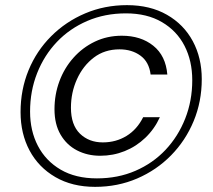

<svg xmlns="http://www.w3.org/2000/svg" viewBox="-20 -723 827 747"><path d="M350 4Q261 4 195.5 -34Q130 -72 95 -137.5Q60 -203 60 -287Q60 -374 91 -449.5Q122 -525 179 -582Q236 -639 311.5 -671Q387 -703 474 -703Q564 -703 629.5 -665.5Q695 -628 730 -563Q765 -498 765 -415Q765 -328 733.5 -252Q702 -176 645.5 -118.5Q589 -61 513.5 -28.5Q438 4 350 4ZM370 -117Q320 -117 279.5 -138Q239 -159 215.5 -199.5Q192 -240 192 -298Q192 -355 211 -406.5Q230 -458 265.5 -498Q301 -538 349 -561Q397 -584 454 -584Q528 -584 576.5 -545Q625 -506 631 -433H566Q560 -482 526.5 -506.5Q493 -531 445 -531Q387 -531 345 -499Q303 -467 279.5 -415Q256 -363 256 -304Q256 -237 291 -203Q326 -169 380 -169Q431 -169 472 -194Q513 -219 537 -267H602Q581 -221 545.5 -187Q510 -153 465 -135Q420 -117 370 -117ZM357 -29Q439 -29 507 -58.5Q575 -88 624 -140Q673 -192 700.5 -261.5Q728 -331 728 -411Q728 -486 698 -544.5Q668 -603 610 -637Q552 -671 470 -671Q388 -671 319.5 -641.5Q251 -612 201.5 -560Q152 -508 124.5 -438.5Q97 -369 97 -289Q97 -214 127.5 -155.5Q158 -97 216 -63Q274 -29 357 -29Z"/></svg>

Font: DM Sans 36pt Light
Style: Italic
Weight: 300
Italic angle: -10°
Designer: Colophon Foundry, Jonny Pinhorn
Foundry: Colophon Foundry
Version: Version 4.004;gftools[0.9.30]